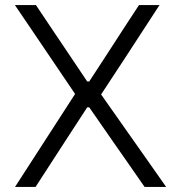

<svg xmlns="http://www.w3.org/2000/svg" viewBox="-20 -733 710 753"><path d="M39 0Q70 -48 102 -97.5Q134 -147 169.5 -202L274.5 -364.5L183.5 -499Q149.5 -549.5 114.5 -601Q79.5 -652.5 38.5 -713H121Q154.5 -663 186.5 -615.2Q218.5 -567.5 247.5 -524.5L322 -413.5H330L403 -525.5Q431 -569 462.2 -617Q493.5 -665 525 -713H605.5Q569 -656.5 535.5 -605.5Q502 -554.5 474 -511L376.5 -362.5L477.5 -219Q518 -161.5 555 -109Q592 -56.5 631.5 0H547Q513 -49 482.2 -93.2Q451.5 -137.5 423 -178L330 -312H322L234.5 -177.5Q206.5 -134.5 179 -91.8Q151.5 -49 119.5 0Z"/></svg>

Font: Commissioner Light
Style: Regular
Weight: 300
Designer: Kostas Bartsokas
Foundry: Kostas Bartsokas
Version: Version 1.000; ttfautohint (v1.8.3)